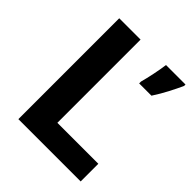

<svg xmlns="http://www.w3.org/2000/svg" viewBox="-198 -837 961 961"><g transform="rotate(45 282.5 -357.0)"><path d="M90 0V-714H241V-125H531V0ZM559 -704Q544 -671 524 -632.5Q504 -594 478 -554H391V-567Q399 -596 408 -639Q417 -682 421 -714H559Z"/></g></svg>

Font: Noto Sans Bengali
Style: Bold
Weight: 700
Designer: Jelle Bosma - Monotype Design Team
Foundry: Monotype Imaging Inc.
Version: Version 2.003; ttfautohint (v1.8.4.7-5d5b)